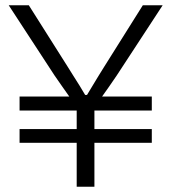

<svg xmlns="http://www.w3.org/2000/svg" viewBox="-20 -706 648 726"><path d="M270 0V-166H54V-218H270V-288H54V-341H242Q231 -357 214.5 -380Q198 -403 186 -421L13 -686H89L237 -452Q245 -439 257 -420Q269 -401 281 -382Q293 -363 302 -347H309Q318 -362 329.5 -381Q341 -400 352.5 -419Q364 -438 373 -452L520 -686H595L421 -420Q408 -401 392.5 -378.5Q377 -356 366 -341H554V-288H337V-218H554V-166H337V0Z"/></svg>

Font: Archivo SemiExpanded ExtraLight
Style: Regular
Weight: 250
Width: 6
Designer: Hector Gatti
Foundry: Omnibus-Type
Version: Version 2.001